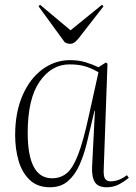

<svg xmlns="http://www.w3.org/2000/svg" viewBox="-20 -777 573 811"><path d="M418 -59Q417 -31 424.5 -21Q432 -11 447 -11Q482 -11 516 -37L524 -26Q505 -10 482 2Q459 14 431 14Q394 14 380.5 -8Q367 -30 369 -73L381 -309H379L347 -174Q335 -124 316 -81Q297 -38 267 -12Q237 14 191 14Q138 14 105.5 -17Q73 -48 58.5 -98Q44 -148 44 -206Q44 -302 75 -373.5Q106 -445 159 -484Q212 -523 276 -523Q312 -523 341.5 -514Q371 -505 396 -493L427 -513L434 -508ZM200 -24Q236 -24 262 -45.5Q288 -67 310 -124Q332 -181 355 -287L396 -472Q362 -491 335.5 -498Q309 -505 273 -505Q198 -505 147.5 -432.5Q97 -360 97 -216Q97 -24 200 -24ZM143 -750 149 -757 278 -649 411 -757 417 -750 312 -615Q304 -605 295.5 -598.5Q287 -592 276 -592Q264 -592 253 -599Z"/></svg>

Font: Literata 72pt ExtraLight
Style: Italic
Weight: 200
Italic angle: -2°
Designer: Latin by Veronika Burian and Jose Scaglione. Greek by Irene Vlachou. Cyrillic by Vera Evstafieva
Foundry: TypeTogether
Version: Version 3.002